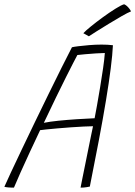

<svg xmlns="http://www.w3.org/2000/svg" viewBox="-44 -874 635 902"><path d="M21.5 7.5Q14.5 7.5 7.8 7.2Q1 7 -5 6.5Q-11 6 -15.8 5.2Q-20.5 4.5 -23.5 3.5Q-14 -18 7.2 -63.8Q28.5 -109.5 57.5 -170.2Q86.5 -231 119.2 -298.8Q152 -366.5 184.5 -433Q217 -499.5 245.5 -556.5Q274 -613.5 294 -652Q301.5 -654 323.5 -656.8Q345.5 -659.5 374.8 -662Q404 -664.5 433 -664.5Q446 -664.5 460.8 -663.8Q475.5 -663 486.5 -661.5Q484.5 -617.5 476.2 -552.5Q468 -487.5 454 -403Q440 -318.5 420.8 -216.8Q401.5 -115 378 2.5Q371 4 363.8 5.2Q356.5 6.5 349.2 7Q342 7.5 334.5 7.5Q337 -7 343 -35.8Q349 -64.5 356.2 -100.8Q363.5 -137 370.8 -173Q378 -209 384 -238Q390 -267 393 -281Q377 -281 349 -279.5Q321 -278 288.2 -275.8Q255.5 -273.5 225 -270.8Q194.5 -268 172.5 -265.8Q150.5 -263.5 144.5 -262.5Q120 -211 95.8 -158.8Q71.5 -106.5 52 -62.8Q32.5 -19 21.5 7.5ZM162 -297Q188.5 -302.5 230.2 -306.8Q272 -311 317.5 -314Q363 -317 400.5 -318.5Q404.5 -338.5 411.5 -377.5Q418.5 -416.5 426.2 -463Q434 -509.5 440.2 -552.8Q446.5 -596 448.5 -625Q434 -625 407.2 -623.2Q380.5 -621.5 355.5 -619.2Q330.5 -617 319.5 -615.5Q313.5 -604.5 299.8 -578Q286 -551.5 265.8 -511Q245.5 -470.5 219.2 -416.5Q193 -362.5 162 -297ZM539 -854Q545.5 -851.5 551.8 -846Q558 -840.5 563.2 -833.8Q568.5 -827 571.5 -820.5Q557 -815 528.2 -798.5Q499.5 -782 467 -762.2Q434.5 -742.5 408.5 -726Q382.5 -709.5 373.5 -703.5L347.5 -718Q358 -729.5 383.2 -750Q408.5 -770.5 439 -792.8Q469.5 -815 496.8 -832.2Q524 -849.5 539 -854Z"/></svg>

Font: Grandstander Thin
Style: Italic
Weight: 100
Italic angle: -15°
Designer: Tyler Finck
Foundry: Etcetera Type Co
Version: Version 1.200